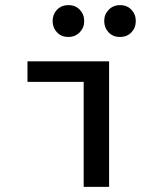

<svg xmlns="http://www.w3.org/2000/svg" viewBox="-20 -728 640 748"><path d="M306 0V-409H87V-489H405V0ZM246 -584Q219 -584 202 -602Q185 -620 185 -646Q185 -672 202 -690Q219 -708 247 -708Q274 -708 291 -690Q308 -672 308 -646Q308 -620 290.5 -602Q273 -584 246 -584ZM447 -584Q420 -584 403 -602Q386 -620 386 -646Q386 -672 403.5 -690Q421 -708 448 -708Q475 -708 492 -690Q509 -672 509 -646Q509 -620 492 -602Q475 -584 447 -584Z"/></svg>

Font: Source Code Pro ExtraLight Medium
Style: Regular
Weight: 500
Monospace: yes
Version: Version 1.018;hotconv 1.0.116;makeotfexe 2.5.65601